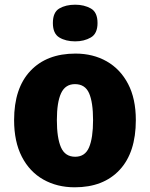

<svg xmlns="http://www.w3.org/2000/svg" viewBox="-20 -787 638 817"><path d="M558 -276Q558 -138 489 -64Q420 10 298 10Q223 10 164.5 -23Q106 -56 73 -120Q40 -184 40 -276Q40 -412 109.5 -485.5Q179 -559 301 -559Q376 -559 434 -526Q492 -493 525 -430Q558 -367 558 -276ZM222 -276Q222 -200 239.5 -160Q257 -120 300 -120Q342 -120 359 -160Q376 -200 376 -276Q376 -352 359 -390.5Q342 -429 299 -429Q258 -429 240 -390.5Q222 -352 222 -276ZM300 -767Q338 -767 366.5 -751Q395 -735 395 -689Q395 -644 366.5 -627.5Q338 -611 300 -611Q260 -611 232.5 -627.5Q205 -644 205 -689Q205 -735 232.5 -751Q260 -767 300 -767Z"/></svg>

Font: Noto Sans Disp ExtBd
Style: Regular
Weight: 800
Designer: Monotype Design Team
Foundry: Monotype Imaging Inc.
Version: Version 2.000;GOOG;noto-source:20170915:90ef993387c0; ttfaut